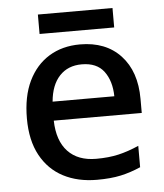

<svg xmlns="http://www.w3.org/2000/svg" viewBox="-51 -731 674 787"><g transform="rotate(-5 286.0 -338.0)"><path d="M295 -549Q401 -549 462 -483.5Q523 -418 523 -305V-247H161Q163 -164 204.5 -120Q246 -76 321 -76Q373 -76 413.5 -85.5Q454 -95 497 -114V-26Q456 -8 415 1Q374 10 317 10Q238 10 178.5 -21Q119 -52 85.5 -113.5Q52 -175 52 -265Q52 -356 82.5 -419Q113 -482 167.5 -515.5Q222 -549 295 -549ZM295 -467Q238 -467 203.5 -430Q169 -393 163 -325H417Q416 -388 386.5 -427.5Q357 -467 295 -467ZM441 -686V-606H134V-686Z"/></g></svg>

Font: Noto Sans Gurmukhi UI Medium
Style: Regular
Weight: 500
Designer: Jelle Bosma - Monotype Design Team
Foundry: Monotype Imaging Inc.
Version: Version 2.004; ttfautohint (v1.8.4.7-5d5b)